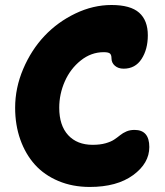

<svg xmlns="http://www.w3.org/2000/svg" viewBox="-20 -740 655 761"><path d="M335.9 1Q267.6 1 211.7 -22.5Q155.8 -45.9 118.4 -87.4Q81.1 -128.9 60.5 -186.8Q40 -244.6 40 -313Q40 -391.6 72 -466.8Q104 -542 156.2 -597.4Q208.5 -652.8 278.8 -686.5Q349.1 -720.2 421.9 -720.2Q497.1 -720.2 531.5 -689.7Q565.9 -659.2 565.9 -600.1Q565.9 -544.4 541 -506.1Q516.1 -467.8 470.2 -467.8Q448.7 -467.8 435.3 -479.5Q421.9 -491.2 421.9 -508.8Q421.9 -522.5 415.8 -527.8Q409.7 -533.2 391.1 -533.2Q341.3 -533.2 300 -500.2Q258.8 -467.3 236.8 -417.2Q214.8 -367.2 214.8 -313Q214.8 -242.7 250.2 -204.3Q285.6 -166 347.2 -166Q376.5 -166 398.2 -172.1Q419.9 -178.2 432.6 -186.8Q445.3 -195.3 456.1 -204.1Q466.8 -212.9 481 -219Q495.1 -225.1 513.2 -225.1Q571.8 -225.1 571.8 -157.2Q571.8 -92.8 507.6 -45.9Q443.4 1 335.9 1Z"/></svg>

Font: Shantell Sans Bouncy
Style: Regular
Weight: 800
Designer: Stephen Nixon, Anya Danilova, Shantell Martin
Foundry: Arrow Type
Version: Version 1.006;[9816181b4]